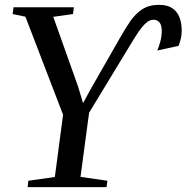

<svg xmlns="http://www.w3.org/2000/svg" viewBox="-20 -773 770 793"><path d="M94 0 97 -26.5 206.5 -42 240.5 -299 85 -704 32 -715 36 -743H285L281.5 -715L200 -703.5L302.5 -415.5L323 -347L357.5 -410L473.5 -613Q496.5 -654 518.2 -685.5Q540 -717 568 -735Q596 -753 637 -753Q671 -753 691.5 -739.2Q712 -725.5 721.2 -701.5Q730.5 -677.5 730.5 -647.5Q730.5 -629.5 727 -614.2Q723.5 -599 717.5 -583.5L629.5 -564.5Q636.5 -580 642.2 -601.5Q648 -623 648 -645.5Q648 -669 639 -680.2Q630 -691.5 613.5 -691.5Q601 -691.5 588.8 -682.5Q576.5 -673.5 564.2 -658Q552 -642.5 539.5 -622.2Q527 -602 513.5 -580L348 -307.5L312.5 -42.5L423.5 -26.5L420 0Z"/></svg>

Font: Merriweather 96pt
Style: Italic
Weight: 400
Italic angle: -7.8°
Version: Version 2.101